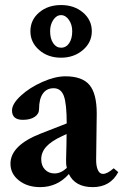

<svg xmlns="http://www.w3.org/2000/svg" viewBox="-20 -749 506 780"><path d="M228 -514.6Q174.8 -514.6 139.2 -545.7Q103.5 -576.7 103.5 -622.1Q103.5 -668 138.9 -698.2Q174.3 -728.5 228 -728.5Q281.7 -728.5 317.4 -698Q353 -667.5 353 -622.1Q353 -576.7 316.7 -545.7Q280.3 -514.6 228 -514.6ZM228 -555.2Q248.5 -555.2 261 -573.5Q273.4 -591.8 273.4 -622.1Q273.4 -648.9 260 -668.2Q246.6 -687.5 228 -687.5Q209.5 -687.5 196.5 -668.2Q183.6 -648.9 183.6 -622.1Q183.6 -592.3 196 -573.7Q208.5 -555.2 228 -555.2ZM143.1 11.2Q91.3 11.2 56.9 -15.9Q22.5 -43 22.5 -84Q22.5 -158.7 147 -207L251 -247.6Q251 -328.1 239.3 -359.4Q227.5 -390.6 197.8 -390.6Q169.4 -390.6 154.1 -368.7Q138.7 -346.7 138.7 -306.2Q138.7 -286.1 120.8 -274.2Q103 -262.2 72.8 -262.2Q28.8 -262.2 28.8 -300.3Q28.8 -327.1 64.5 -360.1Q100.1 -393.1 151.9 -416Q203.6 -439 245.6 -439Q314 -439 343.5 -403.8Q373 -368.7 373 -287.6Q373 -255.9 370.6 -102.1Q370.1 -75.7 377.2 -59.1Q384.3 -42.5 398.4 -42.5Q416 -42.5 441.9 -65.4L460.4 -49.8Q428.2 11.2 356.9 11.2Q285.2 11.2 259.8 -42Q212.9 11.2 143.1 11.2ZM147.5 -102.1Q147.5 -76.2 162.6 -60.3Q177.7 -44.4 201.7 -44.4Q227.5 -44.4 251.5 -66.9Q247.6 -82.5 248.5 -101.6Q250.5 -170.9 250.5 -204.6L232.9 -196.3Q188.5 -175.8 168 -153.1Q147.5 -130.4 147.5 -102.1Z"/></svg>

Font: Elstob 14pt
Style: Bold
Weight: 700
Designer: Peter S. Baker
Version: Version 1.015